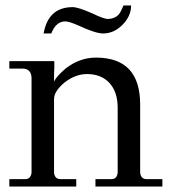

<svg xmlns="http://www.w3.org/2000/svg" viewBox="-20 -680 635 700"><path d="M572 -27V0H328V-27H387Q406 -27 409 -50V-287Q409 -345 379 -377.5Q349 -410 297 -410Q255 -410 215 -379Q177 -347 177 -319V-50Q180 -27 200 -27H258V0H14V-27H72Q92 -27 95 -50V-396Q94 -430 61 -430H14V-457H178V-430Q177 -418 177 -402V-382Q185 -401 219 -430Q270 -470 330 -470Q491 -470 491 -299V-50Q494 -27 514 -27ZM430 -660H458Q458 -621 426 -589Q395 -558 356 -558Q328 -558 266 -587Q232 -602 218 -602Q184 -602 167 -558H139Q156 -654 245 -654Q265 -654 317 -631Q362 -609 376 -611Q398 -612 412 -626Q420 -635 430 -660Z"/></svg>

Font: GFS Didot
Style: Regular
Weight: 400
Designer: Takis Katsoulidis and George D. Matthiopoulos
Foundry: Takis Katsoulidis and George D. Matthiopoulos
Version: Version 1.0